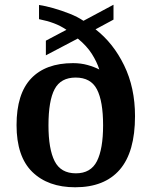

<svg xmlns="http://www.w3.org/2000/svg" viewBox="-20 -782 641 812"><path d="M298 10Q183 10 116.5 -55Q50 -120 50 -253Q50 -385 111.5 -450Q173 -515 289 -515Q322 -515 350.5 -507Q379 -499 400 -488Q390 -520 368.5 -554Q347 -588 309 -619L174 -548V-610L261 -656Q236 -673 208 -683.5Q180 -694 145 -701V-761Q172 -757 205.5 -747.5Q239 -738 273.5 -724.5Q308 -711 333 -694L460 -762V-699L384 -658Q459 -600 505 -505.5Q551 -411 551 -291Q551 -139 486.5 -64.5Q422 10 298 10ZM301 -49Q364 -49 390 -100.5Q416 -152 416 -252Q416 -354 390 -404Q364 -454 300 -454Q237 -454 211 -405Q185 -356 185 -252Q185 -152 211 -100.5Q237 -49 301 -49Z"/></svg>

Font: Noto Naskh Arabic SemiBold
Style: Regular
Weight: 600
Designer: Monotype Design Team, David Williams, Mohamad Dakak and Nizar Qandah
Foundry: Monotype Imaging Inc.
Version: Version 2.016